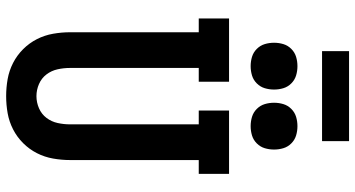

<svg xmlns="http://www.w3.org/2000/svg" viewBox="-292 -884 1183 640"><g transform="rotate(90 300.0 -563.5)"><path d="M300 8Q271 8 243 3Q215 -2 189.5 -15Q164 -28 143.5 -48.5Q123 -69 110 -94.5Q97 -120 92 -148.5Q87 -177 87 -205V-634H41V-735H252V-634H206V-205Q206 -184 210.5 -163.5Q215 -143 227.5 -126.5Q240 -110 259.5 -101.5Q279 -93 300 -93Q321 -93 340.5 -101.5Q360 -110 372.5 -126.5Q385 -143 389.5 -163.5Q394 -184 394 -205V-634H348V-735H559V-634H513V-205Q513 -177 508 -148.5Q503 -120 490 -94.5Q477 -69 456.5 -48.5Q436 -28 410.5 -15Q385 -2 357 3Q329 8 300 8ZM400 -807Q384 -807 369 -811.5Q354 -816 342.5 -827.5Q331 -839 326.5 -854Q322 -869 322 -885Q322 -901 326.5 -916Q331 -931 342.5 -942.5Q354 -954 369 -958.5Q384 -963 400 -963Q416 -963 431 -958.5Q446 -954 457.5 -942.5Q469 -931 473.5 -916Q478 -901 478 -885Q478 -869 473.5 -854Q469 -839 457.5 -827.5Q446 -816 431 -811.5Q416 -807 400 -807ZM200 -807Q184 -807 169 -811.5Q154 -816 142.5 -827.5Q131 -839 126.5 -854Q122 -869 122 -885Q122 -901 126.5 -916Q131 -931 142.5 -942.5Q154 -954 169 -958.5Q184 -963 200 -963Q216 -963 231 -958.5Q246 -954 257.5 -942.5Q269 -931 273.5 -916Q278 -901 278 -885Q278 -869 273.5 -854Q269 -839 257.5 -827.5Q246 -816 231 -811.5Q216 -807 200 -807ZM150 -1045V-1135H450V-1045Z"/></g></svg>

Font: Iosevka Slab Extended
Style: Bold
Weight: 700
Width: 7
Monospace: yes
Designer: Belleve Invis
Foundry: Belleve Invis
Version: Version 11.1.0; ttfautohint (v1.8.3)